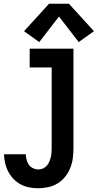

<svg xmlns="http://www.w3.org/2000/svg" viewBox="-20 -789 540 1022"><path d="M184 213Q211 213 237.5 207Q264 201 287 187Q310 173 327 151.5Q344 130 354 105Q364 80 367.5 53.5Q371 27 371 0V-530H138V-430H255V0Q255 12 254 24.5Q253 37 250 49Q247 61 242 72.5Q237 84 228.5 93.5Q220 103 208.5 108Q197 113 185 113Q170 113 156 106.5Q142 100 133.5 88Q125 76 121.5 61.5Q118 47 117 32H1Q2 56 7.5 80Q13 104 24.5 125.5Q36 147 53 164.5Q70 182 91 193Q112 204 136 208.5Q160 213 184 213ZM189 -565 294 -701 399 -565 480 -623 347 -769H241L108 -623Z"/></svg>

Font: Iosevka SS09
Style: Bold
Weight: 700
Monospace: yes
Designer: Belleve Invis
Foundry: Belleve Invis
Version: Version 5.2.1; ttfautohint (v1.8.3)